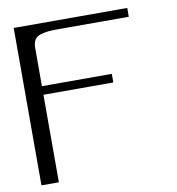

<svg xmlns="http://www.w3.org/2000/svg" viewBox="-83 -825 832 901"><g transform="rotate(-10 333.0 -375.0)"><path d="M583 -750V-708H250Q216.8 -708 200.7 -706.5Q184.6 -705.1 163.6 -699.2Q142.6 -693.4 133.8 -678.7Q125 -664.1 125 -639.6V-458H458V-417H125V0H42V-750Z"/></g></svg>

Font: okolaks
Style: Regular
Weight: 500
Version: Version 000.6.0